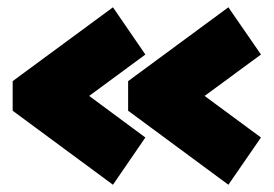

<svg xmlns="http://www.w3.org/2000/svg" viewBox="-20 -549 758 532"><path d="M293 -37.1 15.1 -242.2V-324.2L293 -528.8L382.8 -397.9L227.1 -283.2L382.8 -168ZM612.8 -37.1 335 -242.2V-324.2L612.8 -528.8L703.1 -397.9L546.9 -283.2L703.1 -168Z"/></svg>

Font: Kanit Black
Style: Regular
Weight: 900
Designer: Katatrad Team
Foundry: CadsonDemak
Version: Version 1.000;PS 001.000;hotconv 1.0.88;makeotf.lib2.5.64775